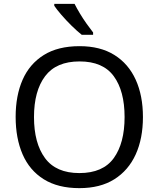

<svg xmlns="http://www.w3.org/2000/svg" viewBox="-20 -964 821 994"><path d="M720 -358Q720 -247 682.5 -164.5Q645 -82 572 -36Q499 10 391 10Q280 10 206.5 -36Q133 -82 97 -165Q61 -248 61 -359Q61 -469 97 -551Q133 -633 206.5 -679Q280 -725 392 -725Q499 -725 572 -679.5Q645 -634 682.5 -551.5Q720 -469 720 -358ZM156 -358Q156 -223 213 -145.5Q270 -68 391 -68Q513 -68 569 -145.5Q625 -223 625 -358Q625 -493 569 -569.5Q513 -646 392 -646Q271 -646 213.5 -569.5Q156 -493 156 -358ZM366 -944Q377 -922 393.5 -894.5Q410 -867 428.5 -841Q447 -815 462 -796V-784H403Q380 -802 351 -830.5Q322 -859 297.5 -887.5Q273 -916 261 -934V-944Z"/></svg>

Font: Noto Sans Ugaritic
Style: Regular
Weight: 400
Designer: Monotype Design Team
Foundry: Monotype Imaging Inc.
Version: Version 2.001; ttfautohint (v1.8.4.7-5d5b)